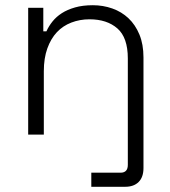

<svg xmlns="http://www.w3.org/2000/svg" viewBox="-20 -516 652 736"><path d="M330 200V146H442Q470 146 470 116V-292Q470 -372 430 -407Q390 -442 323 -442Q286 -442 253.5 -429.5Q221 -417 198 -392.5Q175 -368 161.5 -330.5Q148 -293 148 -243V0H88V-486H146V-396H158Q167 -416 181.5 -434Q196 -452 217 -465.5Q238 -479 267.5 -487.5Q297 -496 336 -496Q375 -496 410.5 -483.5Q446 -471 472.5 -446Q499 -421 514.5 -383.5Q530 -346 530 -296V128Q530 163 511.5 181.5Q493 200 460 200Z"/></svg>

Font: Space Grotesk Light
Style: Regular
Weight: 300
Designer: Florian Karsten
Foundry: Florian Karsten
Version: Version 2.000